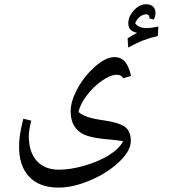

<svg xmlns="http://www.w3.org/2000/svg" viewBox="-20 -603 787 885"><path d="M547.4 47.9C536.6 69.8 515.6 90.8 484.4 110.8C452.6 130.9 415 147 371.1 160.2C326.7 172.9 287.1 179.2 251.5 179.2C208 179.2 173.8 165.5 149.4 138.7C125 111.3 112.8 73.2 112.8 24.4C112.8 6.3 116.7 -17.6 124 -46.9L87.4 -55.7C79.1 -22.9 74.2 2.4 71.8 19.5C69.3 36.6 67.9 54.7 67.9 73.7C67.9 133.8 84 180.2 115.7 212.9C147.5 245.6 191.9 261.7 249 261.7C293.5 261.7 341.8 251 394 229C446.3 207 491.2 179.2 527.8 144.5C564.5 109.9 583 77.6 583 46.9C583 16.6 573.7 -5.4 555.7 -18.6C537.6 -31.7 502.9 -42 451.7 -49.3C397.5 -56.6 360.8 -69.3 341.8 -86.9C347.2 -111.8 360.4 -137.2 380.4 -163.6C400.4 -189.9 423.8 -212.4 450.2 -231C476.6 -249 498.5 -258.3 516.1 -258.3C532.2 -258.3 538.6 -255.9 548.3 -242.7L584 -252.9C571.8 -307.1 551.8 -339.8 506.8 -339.8C481 -339.8 452.1 -325.7 419.4 -297.4C386.7 -268.6 359.4 -234.9 337.9 -195.8C316.4 -156.2 305.7 -121.6 305.7 -90.8C305.7 -61 312 -37.1 325.2 -18.1C337.9 1 356.9 14.6 381.8 22.9C406.7 31.2 444.3 37.1 494.6 41C512.7 42.5 530.3 44.9 547.4 47.9ZM689 -512.7C694.3 -523.9 696.8 -534.2 696.8 -542.5C696.8 -565.4 684.6 -583.5 652.8 -583.5C633.3 -583.5 614.7 -574.2 597.7 -555.7C580.1 -537.1 571.3 -517.1 571.3 -496.1C571.3 -471.7 585 -457 611.8 -451.7L589.4 -439.5L568.4 -426.8L570.8 -383.8C598.6 -398.9 621.6 -409.7 640.1 -417C658.2 -423.8 680.7 -430.7 707.5 -437.5L710 -480.5C689 -476.1 669.9 -473.6 653.8 -473.6C630.9 -473.6 614.3 -481 603 -495.1C610.8 -518.1 632.3 -537.1 654.3 -537.1C663.6 -537.1 668.9 -529.3 668.9 -523.4L668 -518.6Z"/></svg>

Font: Noto Naskh Arabic
Style: Regular
Weight: 400
Designer: Monotype Design Team
Foundry: Monotype Imaging Inc.
Version: Version 1.07